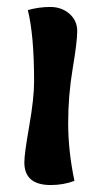

<svg xmlns="http://www.w3.org/2000/svg" viewBox="-20 -526 298 552"><path d="M60 -497Q92 -506 124.5 -506Q157 -506 179.5 -486.5Q202 -467 202 -436.5Q202 -406 189 -329Q176 -252 176 -172Q176 -92 194 -6Q162 6 126 6Q50 6 50 -59Q50 -84 64 -163.5Q78 -243 78 -292Q78 -425 60 -497Z"/></svg>

Font: Salsa
Style: Regular
Weight: 400
Designer: John Vargas Beltrn
Foundry: John Vargas Beltran
Version: Version 1.002